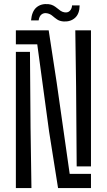

<svg xmlns="http://www.w3.org/2000/svg" viewBox="-20 -954 542 974"><path d="M274.5 0 229 -287 169 -729H60.5V-800H227L267.5 -535.5L333.5 -72H441.5V0ZM60.5 0V-691H132L135 -304.5L139.5 0ZM369 -110 366 -516 362 -800H441.5V-110ZM345.5 -926.5H384Q383.5 -884.5 361.2 -864Q339 -843.5 303.5 -845Q282.5 -846.5 269.5 -855.5Q256.5 -864.5 245.5 -874Q234.5 -883.5 219.5 -886.5Q203 -890 191 -881Q179 -872 176 -850.5H137.5Q141.5 -896.5 165 -916.5Q188.5 -936.5 225.5 -933Q240 -931.5 250.5 -925.8Q261 -920 269.5 -912.8Q278 -905.5 286.8 -899.5Q295.5 -893.5 306.5 -891.5Q325 -888.5 335 -899.8Q345 -911 345.5 -926.5Z"/></svg>

Font: Big Shoulders Stencil Text Thin
Style: Regular
Weight: 400
Version: Version 2.001